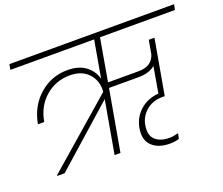

<svg xmlns="http://www.w3.org/2000/svg" viewBox="-128 -930 1356 1170"><g transform="rotate(-20 550.5 -345.0)"><path d="M446 0 506 -341 122 0H74L75 -5L513 -386Q518 -457 475 -503.5Q432 -550 355 -550Q264 -550 196.5 -492Q129 -434 112 -336H71Q92 -449 170 -517Q248 -585 352 -585Q423 -585 467.5 -553Q512 -521 528 -466L570 -705H27L33 -740H1101L1094 -705H608L560 -430H759Q844 -430 866 -499L882 -589H919L856 -233H842Q778 -233 735.5 -197Q693 -161 684 -107Q673 -44 705.5 -14Q738 16 796 16Q821 16 855 7L848 41Q825 50 786 50Q713 50 672 10.5Q631 -29 645 -105Q657 -169 705 -212Q753 -255 825 -261L854 -429Q813 -396 748 -396H554L484 0Z"/></g></svg>

Font: Poppins ExtraLight
Style: Italic
Weight: 275
Italic angle: -10°
Designer: Ninad Kale (Devanagari), Jonny Pinhorn (Latin)
Foundry: Indian Type Foundry
Version: Version 3.200;PS 1.000;hotconv 16.6.54;makeotf.lib2.5.65590